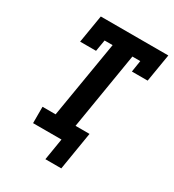

<svg xmlns="http://www.w3.org/2000/svg" viewBox="-207 -853 1015 1118"><g transform="rotate(30 300.0 -294.5)"><path d="M274 146 298 0H107V-110H195L281 -625H227L214 -548H107L138 -735H592L561 -548H455L467 -625H414L329 -110H423L381 146Z"/></g></svg>

Font: Iosevka Curly Slab XBdEx
Style: Italic
Weight: 800
Width: 7
Italic angle: -9°
Monospace: yes
Designer: Belleve Invis
Foundry: Belleve Invis
Version: Version 11.1.0; ttfautohint (v1.8.3)